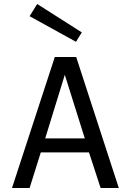

<svg xmlns="http://www.w3.org/2000/svg" viewBox="-20 -940 654 960"><path d="M184 -178 128 0H40L254 -655H361L574 0H483L425 -178ZM304 -566 206 -248H404ZM166 -920 389 -778 360 -731 128 -859Z"/></svg>

Font: Intel One Mono
Style: Regular
Weight: 400
Monospace: yes
Designer: Fred Shallcrass
Foundry: Frere-Jones Type LLC
Version: Version 1.400;hotconv 1.1.0;makeotfexe 2.6.0;FJTRelease1.4